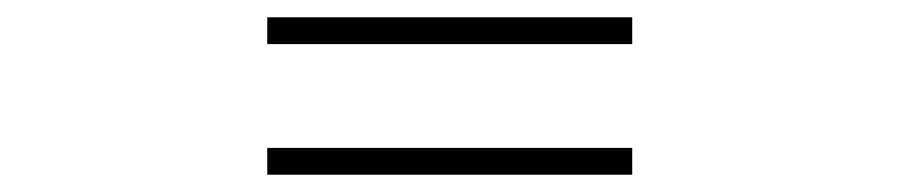

<svg xmlns="http://www.w3.org/2000/svg" viewBox="-20 -491 1040 222"><path d="M289 -471H711V-440H289ZM289 -320H711V-289H289Z"/></svg>

Font: Noto Sans TC ExtraLight
Style: Regular
Weight: 250
Designer: Ryoko NISHIZUKA  (kana, bopomofo & ideographs); Paul D. Hunt (Latin, Greek & Cyrillic); Sandoll Communications , Soo-you
Foundry: Adobe
Version: Version 2.004-H2;hotconv 1.0.118;makeotfexe 2.5.65603